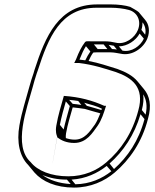

<svg xmlns="http://www.w3.org/2000/svg" viewBox="-20 -713 702 869"><path d="M370 -526 368 -524H366C348 -500 338 -480 324 -444L316 -428H337C402 -420 450 -404 504 -387C576 -362 636 -319 606 -213C579 -110 527 -34 461 22C418 59 360 85 289 85C212 85 150 60 119 21C37 -53 102 -223 128 -319C133 -338 139 -359 146 -380L151 -394C199 -543 254 -678 417 -678H482C510 -678 542 -674 563 -668C598 -659 622 -622 604 -577C590 -542 546 -509 503 -520C491 -523 473 -526 455 -526H390C385 -526 378 -527 373 -526ZM235 -145C234 -139 233 -132 233 -126L234 -111C235 -105 237 -99 239 -94C191 178 239 -92 239 -92C257 -77 282 -66 316 -66C372 -66 399 -112 422 -144C440 -170 450 -202 460 -234H452C398 -258 342 -274 269 -279C257 -236 243 -192 235 -145ZM402 -475C407 -476 412 -476 416 -476H481C496 -476 513 -472 526 -470C578 -458 630 -496 647 -539C660 -572 654 -603 637 -623L608 -658C604 -663 569 -682 569 -682C547 -689 514 -693 484 -693H419C245 -693 185 -547 136 -396L132 -382C125 -361 118 -341 113 -321C97 -261 79 -209 68 -146C54 -69 70 -4 107 33L136 68C172 109 233 136 315 136C390 136 453 107 499 68C567 10 623 -70 650 -176C667 -236 657 -279 632 -309L603 -344C581 -371 547 -388 511 -401C468 -414 429 -428 381 -437C388 -452 393 -463 402 -475ZM348 -238C335 -240 322 -242 309 -243L293 -261C306 -260 321 -258 334 -256ZM373 -234 361 -248C389 -240 418 -233 441 -221C440 -219 440 -217 439 -215C417 -222 393 -228 373 -234ZM296 -233C287 -199 276 -163 268 -127L251 -148C258 -184 268 -219 278 -254ZM634 -174C608 -76 558 -3 496 52L476 27C538 -28 588 -101 616 -196ZM639 -194 622 -215C629 -242 631 -265 628 -286C642 -263 648 -234 639 -194ZM484 62C442 95 388 120 321 121L304 100C368 96 421 71 463 38ZM300 120C247 117 203 102 172 79C203 92 240 100 283 100ZM631 -538C616 -505 575 -475 534 -484L518 -503C557 -504 594 -529 612 -561ZM637 -556 620 -578C624 -590 625 -601 625 -612C636 -598 642 -578 637 -556ZM509 -489C502 -490 494 -491 487 -491L472 -510C480 -509 488 -507 495 -506ZM466 -491H422L405 -512H449ZM341 -443H340V-444C351 -471 358 -487 369 -504L389 -480C380 -467 373 -455 366 -440C358 -441 350 -442 341 -443ZM434 -200C427 -182 419 -164 410 -150C386 -117 363 -81 318 -81C303 -81 290 -84 278 -88C277 -94 278 -102 279 -110C286 -150 298 -188 309 -227C327 -225 345 -223 364 -220C385 -213 411 -207 434 -200Z"/></svg>

Font: Blanket
Style: Ugh
Weight: 900
Foundry: Cannot Into Space Fonts
Version: Version 0.9